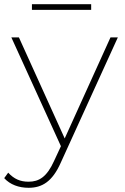

<svg xmlns="http://www.w3.org/2000/svg" viewBox="-40 -697 597 914"><path d="M394 -677H112V-650H394ZM486 -519 268 -38 50 -519H14L250 -1L217 70C183 145 146 168 96 168C56 168 27 155 -1 125L-20 151C8 182 50 197 96 197C160 197 209 168 249 78L521 -519Z"/></svg>

Font: Talent ExtraLight
Style: Regular
Weight: 200
Designer: Mike Powis
Version: Version 1.001;hotconv 1.0.109;makeotfexe 2.5.65596